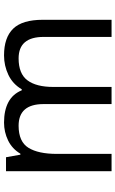

<svg xmlns="http://www.w3.org/2000/svg" viewBox="174 -760 586 975"><g transform="rotate(-90 467.5 -273.0)"><path d="M673 -546Q764 -546 809 -499.5Q854 -453 854 -349V0H767V-345Q767 -472 658 -472Q580 -472 546.5 -427Q513 -382 513 -296V0H426V-345Q426 -472 316 -472Q235 -472 204 -422Q173 -372 173 -278V0H85V-536H156L169 -463H174Q199 -505 241.5 -525.5Q284 -546 332 -546Q394 -546 435.5 -524Q477 -502 496 -456H501Q528 -502 574.5 -524Q621 -546 673 -546Z"/></g></svg>

Font: Noto Sans Lisu
Style: Regular
Weight: 400
Designer: Monotype Design Team. David Williams.
Foundry: Monotype Imaging Inc.
Version: Version 2.102